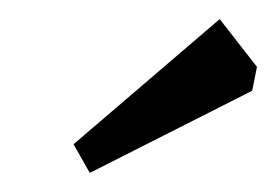

<svg xmlns="http://www.w3.org/2000/svg" viewBox="-20 -700 289 201"><path d="M57 -549 210 -680 249 -630 244 -605 74 -519Z"/></svg>

Font: Grenze
Style: Italic
Weight: 400
Italic angle: -10°
Designer: Renata Polastri
Foundry: Omnibus-Type
Version: Version 1.002; ttfautohint (v1.8)